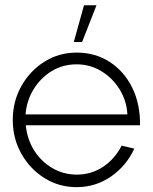

<svg xmlns="http://www.w3.org/2000/svg" viewBox="-20 -720 598 752"><path d="M280 13Q211 13 154.2 -22.5Q97.5 -58 63.8 -117.8Q30 -177.5 30 -250Q30 -323 63.8 -383Q97.5 -443 154.2 -478.5Q211 -514 280 -514Q353 -514 409.5 -477.5Q466 -441 497.8 -376.8Q529.5 -312.5 528.5 -229.5H81Q86.5 -174 114 -130.5Q141.5 -87 184.8 -61.8Q228 -36.5 280 -36Q337 -36 383 -66.2Q429 -96.5 456.5 -149.5L506 -138Q476 -71.5 415.5 -29.2Q355 13 280 13ZM80 -272H479Q476 -325 448.8 -369.5Q421.5 -414 377.2 -441Q333 -468 280 -468Q226.5 -468 183 -441.8Q139.5 -415.5 112 -371Q84.5 -326.5 80 -272ZM269 -555.5 309 -699.5H358L301.5 -555.5Z"/></svg>

Font: Urbanist ExtraLight
Style: Regular
Weight: 200
Designer: Corey Hu
Foundry: Corey Hu
Version: Version 1.330; ttfautohint (v1.8.4.7-5d5b)